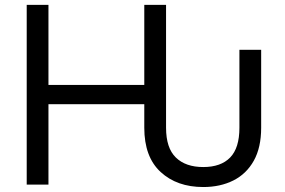

<svg xmlns="http://www.w3.org/2000/svg" viewBox="-20 -747 1154 777"><path d="M802.6 9.9Q696 9.9 630 -51Q563.9 -111.9 563.9 -230.1V-325.3H176.1V0H88.1V-727.3H176.1V-403.4H563.9V-727.3H652V-230.1Q652 -148.1 691.6 -109.6Q731.2 -71 802.6 -71Q873.9 -71 911.4 -109.6Q948.9 -148.1 948.9 -230.1V-545.5H1036.9V-230.1Q1036.9 -149.9 1007.1 -96.6Q977.3 -43.3 924.4 -16.7Q871.4 9.9 802.6 9.9Z"/></svg>

Font: Inter UI
Style: Regular
Weight: 400
Designer: Rasmus Andersson
Foundry: rsms
Version: 3.2;8d6f07862